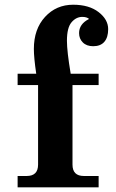

<svg xmlns="http://www.w3.org/2000/svg" viewBox="-20 -805 499 825"><path d="M403.8 0H55.7V-48.8H94.7Q143.6 -48.8 143.6 -97.7V-439.5H55.7V-488.3H135.7Q125.5 -557.1 125.5 -594.7Q125.5 -680.2 173.6 -732.4Q221.7 -784.7 294.4 -784.7Q362.8 -784.7 403.8 -752.9Q444.8 -721.2 444.8 -679.7Q444.8 -644.5 428.5 -625.5Q412.1 -606.4 380.4 -606.4Q352.1 -606.4 335.9 -622.6Q319.8 -638.7 319.8 -662.6Q319.8 -702.1 362.8 -723.6Q353 -732.4 333.5 -732.4Q307.1 -732.4 287.4 -709.2Q267.6 -686 267.6 -629.9Q267.6 -584.5 283.7 -488.3H403.8V-439.5H291.5V-97.7Q291.5 -48.8 340.3 -48.8H403.8Z"/></svg>

Font: Munson
Style: Bold
Weight: 700
Designer: Paul James MIller
Foundry: High-Logic / Made with FontCreator
Version: Version 2.10;May 5, 2019;FontCreator 11.5.0.2430 64-bit